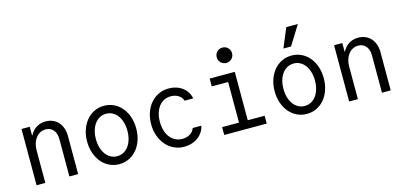

<svg xmlns="http://www.w3.org/2000/svg" viewBox="-70 -1293 3740 1780"><g transform="rotate(-15 1800.0 -403.5)"><path d="M107 0H191V-312Q191 -348.6 200.6 -379.1Q210.2 -409.6 227.5 -431.8Q244.8 -454 268.6 -466.4Q292.4 -478.8 320.4 -478.8Q367.2 -478.8 394.6 -446.3Q422 -413.8 422 -358V0H506V-365Q506 -407 494.2 -441Q482.4 -475 460.6 -499.2Q438.8 -523.4 408.2 -536.7Q377.6 -550 340 -550Q299.8 -550 267 -534.6Q234.2 -519.2 211.2 -490.9Q188.2 -462.6 175.5 -422.3Q162.8 -382 162.8 -332L194 -457.6H186V-540H107Z M900.1 10Q951.2 10 994.5 -11Q1037.8 -32 1069.2 -69.2Q1100.6 -106.4 1118.2 -157.8Q1135.8 -209.1 1135.8 -270Q1135.8 -330.9 1118.2 -382.2Q1100.6 -433.6 1069.2 -470.8Q1037.8 -508 994.5 -529Q951.1 -550 900.2 -550Q849.2 -550 805.8 -528.9Q762.3 -507.9 731.2 -470.7Q700 -433.6 682.1 -382.2Q664.2 -330.9 664.2 -270Q664.2 -209.1 682.1 -157.8Q700 -106.4 731.1 -69.3Q762.3 -32.1 805.7 -11.1Q849.1 10 900.1 10ZM899.8 -66.4Q867 -66.4 839 -81.3Q811 -96.1 791 -123.2Q771 -150.2 759.9 -187.6Q748.8 -225 748.8 -270Q748.8 -315 759.9 -352.4Q771 -389.8 791 -416.8Q811 -443.9 839 -458.7Q867 -473.6 899.8 -473.6Q933.6 -473.6 961.4 -458.7Q989.2 -443.8 1009.1 -416.8Q1029.1 -389.8 1040.1 -352.4Q1051.2 -315 1051.2 -270Q1051.2 -225 1040.1 -187.6Q1029.1 -150.2 1009.1 -123.2Q989.2 -96.2 961.4 -81.3Q933.6 -66.4 899.8 -66.4Z M1642.2 -138Q1631.2 -104.2 1599.6 -84.7Q1568 -65.2 1525.2 -65.2Q1488.8 -65.2 1458.7 -80.1Q1428.6 -95 1407.5 -122Q1386.4 -149 1374.8 -187.2Q1363.2 -225.4 1363.2 -271.6Q1363.2 -316.8 1374.6 -354.2Q1386 -391.6 1406.4 -418.4Q1426.8 -445.2 1456 -460Q1485.2 -474.8 1521.2 -474.8Q1562.8 -474.8 1593.8 -455.3Q1624.8 -435.8 1636 -402H1718.2Q1712.2 -435 1695.1 -462.4Q1678 -489.8 1652 -509.3Q1626 -528.8 1592.6 -539.4Q1559.2 -550 1521.2 -550Q1468.4 -550 1424.1 -529.2Q1379.8 -508.4 1347.7 -471.1Q1315.6 -433.8 1297.4 -382.8Q1279.2 -331.8 1279.2 -271.2Q1279.2 -210.8 1297.6 -159.3Q1316 -107.8 1348.4 -70.1Q1380.8 -32.4 1425.6 -11.2Q1470.4 10 1523.2 10Q1560.8 10 1594.8 -0.6Q1628.8 -11.2 1655.5 -30.7Q1682.2 -50.2 1700.5 -77.6Q1718.8 -105 1725.2 -138Z M1908 0H2316V-75.2H2154V-540H1913V-464.8H2070V-75.2H1908ZM2027.2 -713.6Q2027.2 -682.8 2048.6 -661.4Q2069.9 -640 2100.8 -640Q2131.6 -640 2153 -661.4Q2174.4 -682.7 2174.4 -713.6Q2174.4 -744.4 2153 -765.8Q2131.7 -787.2 2100.8 -787.2Q2070 -787.2 2048.6 -765.8Q2027.2 -744.5 2027.2 -713.6Z M2700.1 10Q2751.2 10 2794.5 -11Q2837.8 -32 2869.2 -69.2Q2900.6 -106.4 2918.2 -157.8Q2935.8 -209.1 2935.8 -270Q2935.8 -330.9 2918.2 -382.2Q2900.6 -433.6 2869.2 -470.8Q2837.8 -508 2794.5 -529Q2751.1 -550 2700.2 -550Q2649.2 -550 2605.8 -528.9Q2562.3 -507.9 2531.2 -470.7Q2500 -433.6 2482.1 -382.2Q2464.2 -330.9 2464.2 -270Q2464.2 -209.1 2482.1 -157.8Q2500 -106.4 2531.1 -69.3Q2562.3 -32.1 2605.7 -11.1Q2649.1 10 2700.1 10ZM2699.8 -66.4Q2667 -66.4 2639 -81.3Q2611 -96.1 2591 -123.2Q2571 -150.2 2559.9 -187.6Q2548.8 -225 2548.8 -270Q2548.8 -315 2559.9 -352.4Q2571 -389.8 2591 -416.8Q2611 -443.9 2639 -458.7Q2667 -473.6 2699.8 -473.6Q2733.6 -473.6 2761.4 -458.7Q2789.2 -443.8 2809.1 -416.8Q2829.1 -389.8 2840.1 -352.4Q2851.2 -315 2851.2 -270Q2851.2 -225 2840.1 -187.6Q2829.1 -150.2 2809.1 -123.2Q2789.2 -96.2 2761.4 -81.3Q2733.6 -66.4 2699.8 -66.4ZM2833.6 -817H2722.6L2645.4 -632H2718.4Z M3107 0H3191V-312Q3191 -348.6 3200.6 -379.1Q3210.2 -409.6 3227.5 -431.8Q3244.8 -454 3268.6 -466.4Q3292.4 -478.8 3320.4 -478.8Q3367.2 -478.8 3394.6 -446.3Q3422 -413.8 3422 -358V0H3506V-365Q3506 -407 3494.2 -441Q3482.4 -475 3460.6 -499.2Q3438.8 -523.4 3408.2 -536.7Q3377.6 -550 3340 -550Q3299.8 -550 3267 -534.6Q3234.2 -519.2 3211.2 -490.9Q3188.2 -462.6 3175.5 -422.3Q3162.8 -382 3162.8 -332L3194 -457.6H3186V-540H3107Z"/></g></svg>

Font: CommitMonoV142 ExtLt
Style: Regular
Weight: 200
Monospace: yes
Designer: Eigil Nikolajsen
Foundry: Eigil Nikolajsen
Version: Version 1.142